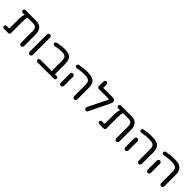

<svg xmlns="http://www.w3.org/2000/svg" viewBox="406 -2306 3900 3900"><g transform="rotate(45 2355.5 -356.0)"><path d="M514.6 -40V-368.2Q514.6 -439.5 489.3 -468.3Q463.9 -497.1 411.1 -497.1H250Q238.3 -468.8 234.9 -436.5Q231.4 -404.3 231.4 -342.8V-39.1Q231.4 -21.5 219.7 -10.3Q208 1 190.4 1H67.4Q51.8 1 39.6 -11.2Q27.3 -23.4 27.3 -39.1Q27.3 -55.7 39.6 -67.4Q51.8 -79.1 67.4 -79.1H121.1Q140.6 -79.1 140.6 -98.6V-346.7Q140.6 -439.5 165 -497.1H113.3Q95.7 -497.1 83 -508.3Q70.3 -519.5 70.3 -537.1Q70.3 -554.7 83 -565.9Q95.7 -577.1 113.3 -577.1H411.1Q508.8 -577.1 557.1 -525.4Q605.5 -473.6 605.5 -368.2V-40Q605.5 -21.5 592.3 -7.8Q579.1 5.9 560.5 5.9Q542 5.9 528.3 -7.8Q514.6 -21.5 514.6 -40Z M766.6 -40V-535.2Q766.6 -553.7 779.8 -567.4Q793 -581.1 811.5 -581.1Q830.1 -581.1 843.8 -567.4Q857.4 -553.7 857.4 -535.2V-40Q857.4 -21.5 844.2 -7.8Q831.1 5.9 812.5 5.9Q793.9 5.9 780.3 -7.8Q766.6 -21.5 766.6 -40Z M993.2 -39.1Q993.2 -55.7 1005.4 -67.4Q1017.6 -79.1 1033.2 -79.1H1362.3V-368.2Q1362.3 -421.9 1349.6 -450.2Q1337.9 -477.5 1309.1 -490.2Q1280.3 -502.9 1228.5 -502.9Q1192.4 -502.9 1154.8 -498Q1117.2 -493.2 1044.9 -479.5Q1026.4 -476.6 1011.2 -487.3Q996.1 -498 996.1 -517.6Q996.1 -532.2 1006.3 -543.5Q1016.6 -554.7 1032.2 -558.6Q1135.7 -583 1232.4 -583Q1314.5 -583 1361.3 -561.5Q1409.2 -540 1431.2 -493.2Q1453.1 -446.3 1453.1 -368.2V-79.1H1502Q1519.5 -79.1 1531.2 -67.9Q1543 -56.6 1543 -39.1Q1543 -21.5 1531.2 -10.3Q1519.5 1 1502 1H1033.2Q1017.6 1 1005.4 -11.2Q993.2 -23.4 993.2 -39.1Z M2044.9 -40V-368.2Q2044.9 -420.9 2029.3 -449.2Q2013.7 -476.6 1979 -488.8Q1944.3 -501 1881.8 -501Q1793.9 -501 1680.7 -479.5Q1662.1 -476.6 1647 -487.3Q1631.8 -498 1631.8 -517.6Q1631.8 -532.2 1642.1 -543.5Q1652.3 -554.7 1668 -558.6Q1719.7 -569.3 1778.3 -575.2Q1836.9 -581.1 1885.7 -581.1Q1978.5 -581.1 2031.2 -559.6Q2085 -538.1 2110.4 -491.7Q2135.7 -445.3 2135.7 -368.2V-40Q2135.7 -21.5 2122.6 -7.8Q2109.4 5.9 2090.8 5.9Q2072.3 5.9 2058.6 -7.8Q2044.9 -21.5 2044.9 -40ZM1659.2 -40V-302.7Q1659.2 -321.3 1672.4 -335Q1685.5 -348.6 1704.1 -348.6Q1722.7 -348.6 1736.3 -335Q1750 -321.3 1750 -302.7V-40Q1750 -21.5 1736.8 -7.8Q1723.6 5.9 1705.1 5.9Q1686.5 5.9 1672.9 -7.8Q1659.2 -21.5 1659.2 -40Z M2401.4 -2Q2389.6 -7.8 2383.3 -19Q2377 -30.3 2377 -42Q2377 -50.8 2381.8 -63.5L2584 -473.6Q2586.9 -479.5 2586.9 -484.4Q2586.9 -497.1 2570.3 -497.1H2300.8Q2277.3 -497.1 2266.6 -506.8Q2255.9 -516.6 2255.9 -540V-671.9Q2255.9 -690.4 2268.6 -704.1Q2281.2 -717.8 2298.8 -717.8Q2315.4 -717.8 2329.1 -704.1Q2342.8 -690.4 2342.8 -671.9V-577.1H2632.8Q2657.2 -577.1 2673.8 -559.1Q2690.4 -541 2690.4 -515.6Q2690.4 -494.1 2680.7 -475.6L2460.9 -22.5Q2455.1 -10.7 2444.3 -3.9Q2433.6 2.9 2420.9 2.9Q2411.1 2.9 2401.4 -2Z M3254.9 -40V-368.2Q3254.9 -439.5 3229.5 -468.3Q3204.1 -497.1 3151.4 -497.1H2990.2Q2978.5 -468.8 2975.1 -436.5Q2971.7 -404.3 2971.7 -342.8V-39.1Q2971.7 -21.5 2960 -10.3Q2948.2 1 2930.7 1H2807.6Q2792 1 2779.8 -11.2Q2767.6 -23.4 2767.6 -39.1Q2767.6 -55.7 2779.8 -67.4Q2792 -79.1 2807.6 -79.1H2861.3Q2880.9 -79.1 2880.9 -98.6V-346.7Q2880.9 -439.5 2905.3 -497.1H2853.5Q2835.9 -497.1 2823.2 -508.3Q2810.5 -519.5 2810.5 -537.1Q2810.5 -554.7 2823.2 -565.9Q2835.9 -577.1 2853.5 -577.1H3151.4Q3249 -577.1 3297.4 -525.4Q3345.7 -473.6 3345.7 -368.2V-40Q3345.7 -21.5 3332.5 -7.8Q3319.3 5.9 3300.8 5.9Q3282.2 5.9 3268.6 -7.8Q3254.9 -21.5 3254.9 -40Z M3898.4 -40V-368.2Q3898.4 -420.9 3882.8 -449.2Q3867.2 -476.6 3832.5 -488.8Q3797.9 -501 3735.4 -501Q3647.5 -501 3534.2 -479.5Q3515.6 -476.6 3500.5 -487.3Q3485.4 -498 3485.4 -517.6Q3485.4 -532.2 3495.6 -543.5Q3505.9 -554.7 3521.5 -558.6Q3573.2 -569.3 3631.8 -575.2Q3690.4 -581.1 3739.3 -581.1Q3832 -581.1 3884.8 -559.6Q3938.5 -538.1 3963.9 -491.7Q3989.3 -445.3 3989.3 -368.2V-40Q3989.3 -21.5 3976.1 -7.8Q3962.9 5.9 3944.3 5.9Q3925.8 5.9 3912.1 -7.8Q3898.4 -21.5 3898.4 -40ZM3512.7 -40V-302.7Q3512.7 -321.3 3525.9 -335Q3539.1 -348.6 3557.6 -348.6Q3576.2 -348.6 3589.8 -335Q3603.5 -321.3 3603.5 -302.7V-40Q3603.5 -21.5 3590.3 -7.8Q3577.1 5.9 3558.6 5.9Q3540 5.9 3526.4 -7.8Q3512.7 -21.5 3512.7 -40Z M4543 -40V-368.2Q4543 -420.9 4527.3 -449.2Q4511.7 -476.6 4477.1 -488.8Q4442.4 -501 4379.9 -501Q4292 -501 4178.7 -479.5Q4160.2 -476.6 4145 -487.3Q4129.9 -498 4129.9 -517.6Q4129.9 -532.2 4140.1 -543.5Q4150.4 -554.7 4166 -558.6Q4217.8 -569.3 4276.4 -575.2Q4335 -581.1 4383.8 -581.1Q4476.6 -581.1 4529.3 -559.6Q4583 -538.1 4608.4 -491.7Q4633.8 -445.3 4633.8 -368.2V-40Q4633.8 -21.5 4620.6 -7.8Q4607.4 5.9 4588.9 5.9Q4570.3 5.9 4556.6 -7.8Q4543 -21.5 4543 -40ZM4157.2 -40V-302.7Q4157.2 -321.3 4170.4 -335Q4183.6 -348.6 4202.1 -348.6Q4220.7 -348.6 4234.4 -335Q4248 -321.3 4248 -302.7V-40Q4248 -21.5 4234.9 -7.8Q4221.7 5.9 4203.1 5.9Q4184.6 5.9 4170.9 -7.8Q4157.2 -21.5 4157.2 -40Z"/></g></svg>

Font: jf-openhuninn-2.1
Style: Regular
Weight: 400
Designer: [Kosugi Maru]
Designed by MOTOYA      

[Varela Round]
Joe Prince (Latin component); Avraham Cornfeld (Hebrew component)
Foundry: justfont Co., Ltd.
Version: 2.1